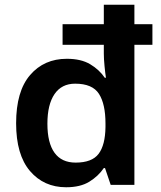

<svg xmlns="http://www.w3.org/2000/svg" viewBox="-20 -780 678 810"><path d="M259 10Q165 10 106.5 -58.5Q48 -127 48 -260Q48 -395 107 -463.5Q166 -532 262 -532Q322 -532 360.5 -509Q399 -486 422 -452H427Q424 -470 421 -501Q418 -532 418 -554V-591H244V-678H418V-760H547V-678H623V-591H547V0H447L423 -71H418Q395 -37 357 -13.5Q319 10 259 10ZM299 -94Q368 -94 396 -131Q424 -168 425 -244V-259Q425 -341 397.5 -384Q370 -427 297 -427Q240 -427 210 -383Q180 -339 180 -258Q180 -177 210 -135.5Q240 -94 299 -94Z"/></svg>

Font: Noto Sans Adlam SemiBold
Style: Regular
Weight: 600
Version: Version 3.001